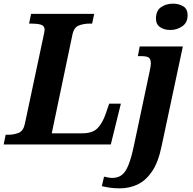

<svg xmlns="http://www.w3.org/2000/svg" viewBox="-43 -790 1055 1050"><path d="M-23 0 -12 -53H1Q33 -53 59 -63.5Q85 -74 93 -113L195 -593Q201 -620 201 -627Q201 -649 181 -655Q161 -661 129 -661H116L127 -714H472L461 -661H448Q415 -661 388 -650.5Q361 -640 353 -600L240 -61H407Q462 -61 489.5 -88Q517 -115 536 -170L554 -223H618L563 0ZM888 -626Q855 -626 832.5 -641.5Q810 -657 810 -688Q810 -732 838 -751Q866 -770 903 -770Q935 -770 959 -755.5Q983 -741 983 -707Q983 -666 953.5 -646Q924 -626 888 -626ZM613 240Q582 240 558.5 236.5Q535 233 514 228L526 176Q534 178 547.5 180.5Q561 183 571 183Q602 183 623 167Q644 151 659.5 112.5Q675 74 689 8L775 -398Q778 -411 780 -424Q782 -437 782 -441Q782 -468 770 -475.5Q758 -483 729 -483H711L721 -536H957L841 8Q823 97 788.5 147.5Q754 198 709 219Q664 240 613 240Z"/></svg>

Font: Noto Serif
Style: Bold Italic
Weight: 700
Italic angle: -12°
Designer: Monotype Design Team
Foundry: Monotype Imaging Inc.
Version: Version 2.013